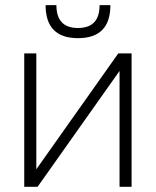

<svg xmlns="http://www.w3.org/2000/svg" viewBox="-20 -718 599 738"><path d="M439.5 0V-445.3L124.5 0H73.2V-512.7H119.6V-67.4L434.6 -512.7H485.8V0ZM155.3 -698.2H196.8Q196.8 -610.4 279.8 -610.4Q362.8 -610.4 362.8 -698.2H404.3Q404.3 -571.3 279.8 -571.3Q155.3 -571.3 155.3 -698.2Z"/></svg>

Font: Sansation Light
Style: Light
Weight: 300
Designer: Bernd Montag
Version: Version 1.301